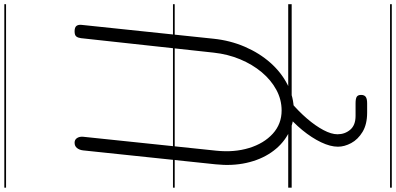

<svg xmlns="http://www.w3.org/2000/svg" viewBox="-497 -877 1832 888"><g transform="rotate(-90 419.0 -433.0)"><path d="M350.5 10Q289.5 10 240.5 -17.8Q191.5 -45.5 157.8 -94.8Q124 -144 109.5 -209.8Q95 -275.5 103 -351.5L167.5 -965Q169.5 -982 178.5 -993Q187.5 -1004 203 -1004Q217.5 -1004 224.8 -992.2Q232 -980.5 230.5 -964.5L166 -348Q157.5 -265.5 178.5 -197Q199.5 -128.5 244.5 -87.5Q289.5 -46.5 352 -46.5Q402.5 -46.5 447.8 -71Q493 -95.5 529 -138.5Q565 -181.5 588.8 -238.5Q612.5 -295.5 619.5 -360.5L686.5 -974.5Q688 -987.5 694 -995.8Q700 -1004 718 -1004Q736 -1004 742.8 -995.8Q749.5 -987.5 748 -972L684 -362.5Q676 -284.5 646.8 -216.8Q617.5 -149 572.5 -98.2Q527.5 -47.5 470.8 -18.8Q414 10 350.5 10ZM350.5 10Q289.5 10 240.5 -17.8Q191.5 -45.5 157.8 -94.8Q124 -144 109.5 -209.8Q95 -275.5 103 -351.5L167.5 -965Q169.5 -982 178.5 -993Q187.5 -1004 203 -1004Q217.5 -1004 224.8 -992.2Q232 -980.5 230.5 -964.5L166 -348Q157.5 -265.5 178.5 -197Q199.5 -128.5 244.5 -87.5Q289.5 -46.5 352 -46.5Q402.5 -46.5 447.8 -71Q493 -95.5 529 -138.5Q565 -181.5 588.8 -238.5Q612.5 -295.5 619.5 -360.5L686.5 -974.5Q688 -987.5 694 -995.8Q700 -1004 718 -1004Q736 -1004 742.8 -995.8Q749.5 -987.5 748 -972L684 -362.5Q676 -284.5 646.8 -216.8Q617.5 -149 572.5 -98.2Q527.5 -47.5 470.8 -18.8Q414 10 350.5 10ZM342 349Q288 349 253 327.8Q218 306.5 201.2 275.2Q184.5 244 184.5 214Q184.5 179 205 136Q225.5 93 261.5 49Q297.5 5 344 -32.5Q354 -41 358.5 -43Q363 -45 368 -45Q381 -45 389.2 -38Q397.5 -31 397.5 -19.5Q397.5 -9.5 389.5 -3Q348 32 314.5 71Q281 110 261.5 146.8Q242 183.5 242 212Q242 246 263 270.8Q284 295.5 327 295.5H385Q407 295.5 415.5 301Q424 306.5 424 321Q424 336 415 342.5Q406 349 385 349ZM-5 455H843.5V463H-5ZM-5 -16H843.5V0H-5ZM-5 -549H843.5V-541H-5ZM-5 -1329H843.5V-1321H-5Z"/></g></svg>

Font: Edu SA Dotted Guide
Style: Regular
Weight: 400
Designer: Tina and Corey Anderson, Eben Sorkin, Mirko Velimirovic
Foundry: Google for Education
Version: Version 2.000